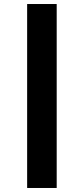

<svg xmlns="http://www.w3.org/2000/svg" viewBox="-20 -830 416 955"><path d="M262 105H115V-810H262Z"/></svg>

Font: Statis Sans
Style: Bold
Weight: 700
Designer: bBox Type GmbH
Foundry: bBox Type GmbH
Version: Version 1.000